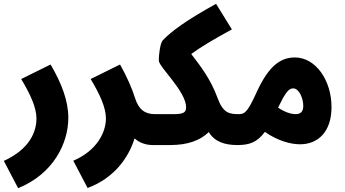

<svg xmlns="http://www.w3.org/2000/svg" viewBox="-50 -755 1807 1006"><path d="M45 231C230 156 308 -5 308 -137C308 -227 273 -318 215 -417L61 -341C109 -261 141 -192 141 -134C141 -65 106 26 -30 88Z M409 230C547 179 624 72 655 -30C680 -7 714 5 751 5C803 5 836 -27 836 -78C836 -120 810 -157 761 -157C711 -157 676 -180 657 -243C644 -286 614 -356 579 -417L425 -341C473 -261 505 -192 505 -134C505 -65 461 33 334 87Z M751 5H842C933 5 999 -19 1044 -63C1073 -14 1125 5 1193 5C1244 5 1278 -30 1278 -78C1278 -120 1252 -157 1203 -157C1150 -157 1119 -162 1089 -244C1054 -340 999 -411 952 -472C998 -506 1062 -545 1165 -601L1082 -735C925 -648 849 -592 803 -544C789 -529 782 -468 782 -438C782 -404 925 -277 925 -193C925 -170 917 -157 863 -157H761Z M1193 5C1256 5 1296 -8 1338 -64C1402 -19 1470 1 1522 1C1616 1 1687 -64 1687 -194C1687 -333 1605 -454 1495 -454C1416 -454 1357 -404 1299 -281C1253 -181 1238 -157 1203 -157ZM1486 -292C1518 -292 1539 -238 1539 -200C1539 -169 1524 -157 1499 -157C1474 -157 1441 -168 1407 -191C1443 -265 1461 -292 1486 -292Z"/></svg>

Font: Noto Sans Arabic ExtCond Blk
Style: Regular
Weight: 900
Width: 2
Designer: Monotype Design Team, Nadine Chahine, Nizar Qandah and Khaled Hosny
Foundry: Monotype Imaging Inc.
Version: Version 2.012